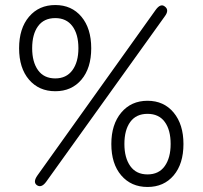

<svg xmlns="http://www.w3.org/2000/svg" viewBox="-20 -733 806 764"><path d="M200 -370Q135 -370 95.5 -416Q56 -462 56 -541Q56 -620 95.5 -666.5Q135 -713 200 -713Q265 -713 304 -666.5Q343 -620 343 -541Q343 -462 304 -416Q265 -370 200 -370ZM567 11Q502 11 462.5 -35Q423 -81 423 -160Q423 -238 462.5 -285Q502 -332 567 -332Q632 -332 671 -285Q710 -238 710 -160Q710 -81 671 -35Q632 11 567 11ZM164 -10Q145 16 127 4Q110 -8 129 -35L599 -693Q619 -721 636 -707Q655 -693 635 -667ZM567 -39Q612 -39 635.5 -72Q659 -105 659 -160Q659 -216 635.5 -248Q612 -280 567 -280Q522 -280 498.5 -248Q475 -216 475 -160Q475 -105 498.5 -72Q522 -39 567 -39ZM200 -421Q244 -421 268 -453.5Q292 -486 292 -541Q292 -597 268 -629Q244 -661 200 -661Q155 -661 131.5 -629Q108 -597 108 -541Q108 -486 131.5 -453.5Q155 -421 200 -421Z"/></svg>

Font: Zen Maru Gothic
Style: Regular
Weight: 400
Designer: Yoshimichi Ohira
Foundry: Positype
Version: Version 1.002